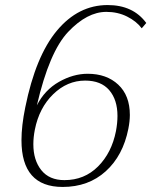

<svg xmlns="http://www.w3.org/2000/svg" viewBox="-20 -730 599 760"><path d="M65 -175Q65 -232 80 -305Q121 -508 205.5 -609Q290 -710 406 -710Q507 -710 559 -639L541 -618Q520 -646 483 -664.5Q446 -683 401 -683Q325 -683 250 -604Q175 -525 126 -313Q157 -374 213.5 -406Q270 -438 327 -438Q402 -438 448 -395Q494 -352 494 -275Q494 -250 488 -220Q467 -114 398.5 -52Q330 10 228 10Q65 10 65 -175ZM439 -211Q445 -243 445 -271Q445 -335 412.5 -373Q380 -411 317 -411Q246 -411 190.5 -357Q135 -303 118 -217Q112 -187 112 -159Q112 -96 143.5 -56.5Q175 -17 235 -17Q314 -17 368 -71Q422 -125 439 -211Z"/></svg>

Font: Trirong ExtraLight
Style: Italic
Weight: 275
Italic angle: -12°
Designer: Katatrad Team
Foundry: CadsonDemak
Version: Version 1.003